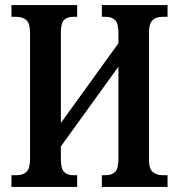

<svg xmlns="http://www.w3.org/2000/svg" viewBox="-20 -734 704 754"><path d="M25 0V-46H46Q70 -46 84 -59Q98 -72 98 -109V-606Q98 -643 83 -655.5Q68 -668 44 -668H25V-714H283V-668H267Q244 -668 231.5 -655.5Q219 -643 219 -606V-251L445 -564V-605Q445 -642 432 -655Q419 -668 395 -668H380V-714H638V-668H618Q594 -668 579.5 -655Q565 -642 565 -605V-107Q565 -71 580 -58.5Q595 -46 618 -46H638V0H380V-46H395Q419 -46 432 -59Q445 -72 445 -109V-472L219 -159V-109Q219 -72 231.5 -59Q244 -46 267 -46H283V0Z"/></svg>

Font: Noto Serif ExtraCondensed SemiBold
Style: Regular
Weight: 600
Width: 2
Designer: Monotype Design Team
Foundry: Monotype Imaging Inc.
Version: Version 2.015; ttfautohint (v1.8.4.7-5d5b)